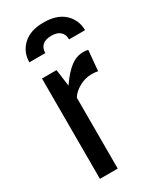

<svg xmlns="http://www.w3.org/2000/svg" viewBox="-179 -752 675 812"><g transform="rotate(-30 158.5 -346.0)"><path d="M57 -490H128L139 -408Q172 -456 201.5 -478Q231 -500 264 -500Q277 -500 287 -497L278 -398Q265 -401 248 -401Q215 -401 186 -384.5Q157 -368 144 -346V0H57ZM317 -576H239Q239 -600 224.5 -613.5Q210 -627 181 -627Q152 -627 137.5 -613.5Q123 -600 123 -576H45Q45 -625 80 -658.5Q115 -692 181 -692Q247 -692 282 -658.5Q317 -625 317 -576Z"/></g></svg>

Font: Cabin Condensed
Style: Regular
Weight: 400
Width: 3
Version: Version 2.001